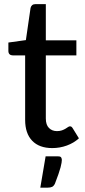

<svg xmlns="http://www.w3.org/2000/svg" viewBox="-20 -690 401 905"><path d="M226.5 8Q165 8 131.8 -26.5Q98.5 -61 98.5 -125V-429H39.5Q31 -429 25.2 -434.2Q19.5 -439.5 19.5 -450V-489.5L102 -501L124 -652.5Q126 -661 131.8 -665.8Q137.5 -670.5 146.5 -670.5H196V-500H340V-429H196V-131.5Q196 -101.5 210.8 -86.8Q225.5 -72 248.5 -72Q262 -72 271.8 -75.5Q281.5 -79 288.5 -83.2Q295.5 -87.5 300.5 -91Q305.5 -94.5 309.5 -94.5Q314.5 -94.5 317.2 -92.2Q320 -90 323 -85L352 -38Q328 -16 295 -4Q262 8 226.5 8ZM254 47Q265.5 47 268.5 52.5Q271.5 58 271.5 64Q271.5 69 270.2 77.2Q269 85.5 265.5 98.8Q262 112 255.5 130.8Q249 149.5 239 175.5Q233.5 187 225.5 190.8Q217.5 194.5 204.5 194.5H170L195 47Z"/></svg>

Font: Lato 2
Style: Regular
Weight: 500
Designer: Lukasz Dziedzic with Adam Twardoch and Botio Nikoltchev
Foundry: tyPoland Lukasz Dziedzic
Version: Version 2.015; 2015-08-06; http://www.latofonts.com/